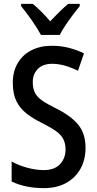

<svg xmlns="http://www.w3.org/2000/svg" viewBox="-20 -960 499 990"><path d="M421 -198Q421 -136 394.5 -89Q368 -42 320 -16Q272 10 207 10Q159 10 117 1.5Q75 -7 40 -24V-127Q77 -107 121 -95Q165 -83 206 -83Q261 -83 289.5 -113.5Q318 -144 318 -189Q318 -220 306.5 -242.5Q295 -265 268.5 -284Q242 -303 196 -326Q151 -348 117 -374.5Q83 -401 64.5 -438.5Q46 -476 46 -533Q46 -591 71 -634Q96 -677 141.5 -700.5Q187 -724 248 -724Q295 -724 336.5 -713Q378 -702 413 -685L382 -595Q348 -612 314.5 -621.5Q281 -631 249 -631Q201 -631 175 -604.5Q149 -578 149 -537Q149 -504 160 -482Q171 -460 197.5 -441.5Q224 -423 269 -401Q344 -364 382.5 -318Q421 -272 421 -198ZM191 -780Q174 -812 144.5 -854.5Q115 -897 89 -928V-940H149Q170 -923 193.5 -899.5Q217 -876 239 -850Q265 -878 285.5 -898Q306 -918 331 -940H391V-928Q375 -909 355.5 -883Q336 -857 317.5 -829.5Q299 -802 288 -780Z"/></svg>

Font: Noto Sans Arabic UI Cn Md
Style: Regular
Weight: 500
Width: 3
Designer: Monotype Design Team, Nadine Chahine and Nizar Qandah
Foundry: Monotype Imaging Inc.
Version: Version 2.010; ttfautohint (v1.8.4.7-5d5b)